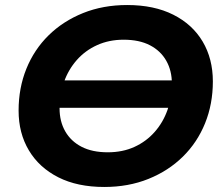

<svg xmlns="http://www.w3.org/2000/svg" viewBox="-20 -732 888 764"><path d="M395 12Q288 12 212 -26.5Q136 -65 95 -133.5Q54 -202 54 -292Q54 -382 85 -458.5Q116 -535 173.5 -591.5Q231 -648 310.5 -680Q390 -712 486 -712Q593 -712 669.5 -673.5Q746 -635 786.5 -566.5Q827 -498 827 -408Q827 -318 796 -241.5Q765 -165 707.5 -108.5Q650 -52 570.5 -20Q491 12 395 12ZM409 -126Q468 -126 515 -147.5Q562 -169 595.5 -207Q629 -245 646.5 -294.5Q664 -344 664 -399Q664 -451 641.5 -490.5Q619 -530 576.5 -552Q534 -574 472 -574Q414 -574 366.5 -552.5Q319 -531 285.5 -493Q252 -455 234.5 -405.5Q217 -356 217 -301Q217 -249 239.5 -209.5Q262 -170 304.5 -148Q347 -126 409 -126ZM99 -303 115 -412H781L765 -303Z"/></svg>

Font: Montserrat Thin
Style: Bold Italic
Weight: 700
Italic angle: -11.3°
Version: Version 9.000